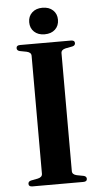

<svg xmlns="http://www.w3.org/2000/svg" viewBox="-59 -910 495 947"><g transform="rotate(-5 188.5 -437.0)"><path d="M262.5 -58Q262.5 -41 285 -36L319 -29.5Q333 -26 333 -14Q333 0 314.5 0H62.5Q44 0 44 -14Q44 -26 58 -29.5L92 -36Q114.5 -41 114.5 -58V-642Q114.5 -659 92 -664L58 -670.5Q44 -674 44 -686Q44 -700 62.5 -700H314.5Q333 -700 333 -686Q333 -674 319 -670.5L285 -664Q262.5 -659 262.5 -642ZM188 -742Q156 -742 136.5 -760.2Q117 -778.5 117 -808Q117 -837 136.5 -855.2Q156 -873.5 188 -873.5Q221 -873.5 240.2 -855.2Q259.5 -837 259.5 -808Q259.5 -778.5 240.2 -760.2Q221 -742 188 -742Z"/></g></svg>

Font: Fraunces 72pt SemiBold
Style: Regular
Weight: 600
Version: Version 1.000;[b76b70a41]